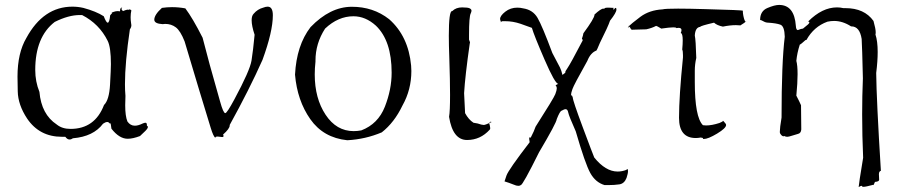

<svg xmlns="http://www.w3.org/2000/svg" viewBox="-20 -552 3669 779"><path d="M262 14Q269 14 276 9Q359 2 398 -50Q408 -57 415 -57Q421 -57 425 -51L427 -52Q430 -52 432 -30Q464 11 498 11Q519 11 548 0L570 -21Q580 -31 580 -37Q580 -40 576 -42V-45Q576 -54 570 -54Q566 -54 559 -51Q541 -42 527 -42Q509 -42 497 -59Q488 -81 488 -125L489 -163Q487 -185 487 -210Q487 -299 507 -433Q513 -441 513 -450L512 -457Q510 -470 510 -482Q510 -497 513 -510Q508 -514 506 -514Q504 -514 503 -512L499 -513Q493 -513 479 -507Q473 -512 473 -516Q473 -519 476 -521H474Q467 -521 467 -506L458 -507Q450 -507 441.5 -504Q433 -501 433 -500Q433 -499 435 -499L427 -490Q424 -460 417 -460Q411 -460 401 -486Q370 -506 318 -520Q296 -525 274 -525Q156 -525 87 -398Q51 -337 51 -241Q51 -236 52 -181.5Q53 -127 90 -71Q140 3 231 3H245Q253 14 262 14ZM266 -29Q232 -29 210 -47Q148 -88 140 -179Q123 -221 123 -268Q123 -402 202 -463Q258 -491 304 -491H313Q383 -455 417 -386Q430 -360 430 -292Q430 -272 426.5 -209Q423 -146 402 -126Q365 -29 266 -29Z M854 7V6Q854 2 863 2L881 4Q887 4 887 0Q887 -3 885 -6Q912 -30 912 -43V-45Q991 -188 1045 -309Q1087 -424 1087 -490Q1087 -525 1066 -525Q1058 -525 1048 -521Q1025 -515 1009 -496Q1001 -488 1001 -470Q1001 -447 1013 -411Q1007 -347 1000.5 -306.5Q994 -266 931 -149Q901 -93 894 -93Q886 -93 873 -140Q824 -311 802 -399Q762 -478 732 -518Q705 -523 678 -523Q658 -523 637 -520Q606 -492 606 -472Q606 -456 640 -454L650 -455Q675 -455 693.5 -441Q712 -427 729 -384Q793 -169 835 -33Q846 3 854 7Z M1389 17Q1463 13 1529 -15Q1580 -55 1613 -124Q1649 -188 1649 -264L1648 -286Q1637 -405 1559 -474Q1494 -525 1406.5 -524.5Q1319 -524 1240 -442Q1183 -368 1177 -249Q1186 -144 1239 -68.5Q1292 7 1389 17ZM1415 -20Q1345 -20 1301 -86.5Q1257 -153 1257 -250Q1257 -275 1260 -302V-306Q1260 -376 1299 -436Q1352 -486 1414 -486Q1463 -486 1505 -448Q1569 -387 1569 -257Q1569 -189 1541.5 -119Q1514 -49 1446 -23Q1430 -20 1415 -20Z M1875 16Q1929 16 1967 -26Q1969 -28 1969 -32Q1969 -35 1967.5 -42Q1966 -49 1965 -50Q1966 -58 1970 -58L1975 -57Q1949 -45 1943 -45Q1935 -45 1918 -51L1901 -54Q1881 -67 1867 -93L1863 -174Q1867 -243 1886 -376L1887 -378Q1887 -382 1883 -391V-410Q1883 -485 1890 -498Q1893 -504 1893 -509Q1893 -514 1886 -518Q1879 -522 1855 -522Q1830 -522 1815 -507H1814Q1801 -507 1801 -407Q1801 -369 1803 -316Q1806 -225 1806 -167Q1806 -100 1802 -78Q1817 16 1875 16Z M2083 202Q2089 202 2093 199Q2101 199 2167 66Q2238 -54 2239 -69Q2252 -102 2259 -103Q2269 -109 2275 -109Q2283 -109 2285.5 -95.5Q2288 -82 2316 -19Q2354 112 2375 150Q2396 188 2433 199H2447Q2473 199 2493 196Q2513 193 2522 170Q2528 152 2528 142Q2528 134 2525 134Q2523 134 2522 137Q2504 144 2486 144Q2437 144 2391 87Q2385 73 2344.5 -35.5Q2304 -144 2304 -156L2301 -164H2300Q2297 -164 2297 -169Q2297 -174 2302.5 -190.5Q2308 -207 2363 -305Q2376 -338 2400 -347Q2401 -347 2414 -378Q2448 -446 2455 -468Q2481 -501 2481 -513Q2481 -520 2478 -520Q2475 -520 2470 -512L2468 -517L2470 -519V-520L2449 -521Q2432 -521 2432 -517V-516L2428 -517Q2418 -517 2392 -493V-492Q2392 -478 2347 -417Q2346 -409 2341 -395Q2344 -392 2344 -389Q2344 -386 2342 -384Q2295 -294 2282 -275Q2273 -262 2273 -259Q2273 -258 2274 -258H2275L2262 -248Q2258 -266 2252 -278Q2246 -290 2221 -337Q2180 -447 2161 -479.5Q2142 -512 2103 -518Q2091 -521 2079 -521Q2051 -521 2030 -504.5Q2009 -488 2009 -475Q2009 -469 2013 -464Q2010 -464 2010 -463V-462L2018 -466H2030Q2061 -466 2092 -455.5Q2123 -445 2138 -439Q2147 -408 2189.5 -310Q2232 -212 2245 -212L2234 -206Q2239 -201 2239 -193Q2239 -186 2233 -170Q2227 -154 2153 -38Q2148 -22 2133 7L2130 5Q2127 5 2127 11L2129 25Q2043 137 2035 160Q2027 183 2027 184Q2044 189 2064 197Q2075 202 2083 202Z M2835 12Q2853 12 2889.5 -10Q2926 -32 2926 -45L2925 -49Q2915 -62 2913 -62V-61Q2913 -59 2899 -53Q2868 -43 2845 -43L2832 -44Q2799 -77 2799 -219V-265Q2799 -291 2805 -317Q2803 -390 2799 -408Q2801 -441 2821 -443Q2821 -447 2877 -460Q2889 -449 2913 -444Q2942 -450 2966 -450L2984 -449Q3002 -460 3008 -466Q3007 -464 3006 -464Q3001 -464 2996 -488Q2994 -499 2994 -504Q2994 -506 2994 -508.5Q2994 -511 2841 -515Q2773 -517 2731 -517Q2679 -517 2668 -514Q2615 -511 2578.5 -484Q2542 -457 2527 -441H2529Q2534 -441 2534 -444Q2534 -447 2530 -452Q2540 -431 2544 -431Q2545 -431 2547 -431.5Q2549 -432 2602 -433Q2625 -438 2642 -447Q2645 -447 2663 -436Q2697 -441 2712 -441Q2724 -441 2724 -438L2733 -439Q2745 -439 2745 -430Q2745 -425 2742 -418Q2750 -417 2750 -388Q2750 -373 2748 -351Q2751 -345 2751 -328V-319Q2735 -160 2735 -74Q2735 8 2803 8Q2812 8 2823 6Q2833 7 2833 10Q2833 11 2831 12Z M3464 207Q3472 202 3475 202Q3478 202 3478 204Q3478 206 3483 206Q3493 206 3522 198Q3522 199 3523 199Q3525 199 3530 186Q3547 185 3547 177L3546 155Q3546 143 3554 141Q3536 -149 3535 -256Q3541 -304 3541 -341Q3541 -385 3532 -412Q3533 -415 3533 -421Q3533 -435 3524 -467Q3487 -519 3410 -519H3402Q3389 -522 3376 -522Q3316 -522 3259 -465Q3264 -463 3264 -461Q3264 -458 3258 -452.5Q3252 -447 3238 -436Q3229 -435 3220 -431L3217 -430Q3210 -430 3209 -447Q3203 -532 3141 -532Q3123 -532 3093.5 -519.5Q3064 -507 3064 -471Q3068 -471 3077.5 -465.5Q3087 -460 3097 -460Q3129 -458 3146 -452Q3163 -446 3164 -403Q3151 -298 3151 -75Q3144 -33 3144 -18Q3144 -12 3145 -11Q3152 1 3159 1L3163 0Q3167 3 3174 3Q3180 3 3193.5 -1.5Q3207 -6 3218.5 -9Q3230 -12 3231 -27L3230 -125Q3224 -139 3211 -164Q3216 -216 3216 -251Q3216 -287 3211 -305Q3214 -337 3225 -371Q3228 -371 3250 -391L3246 -389L3252 -390Q3282 -444 3337 -464Q3351 -467 3364 -467Q3399 -467 3433 -445H3434Q3468 -445 3476 -394Q3478 -363 3481 -234Q3478 -163 3478 -88Q3478 -2 3482 88Q3464 197 3464 206Z"/></svg>

Font: Xiaobo Songti 小帛宋体
Style: Regular
Weight: 400
Version: Version 1.501;March 17, 2024;FontCreator 14.0.0.2814 64-bit